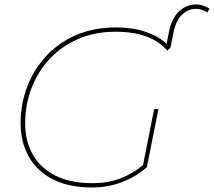

<svg xmlns="http://www.w3.org/2000/svg" viewBox="-20 -824 944 847"><path d="M386 3Q284 3 214 -32.5Q144 -68 107.5 -132Q71 -196 71 -280Q71 -364 99.5 -440Q128 -516 182.5 -575.5Q237 -635 315 -669Q393 -703 492 -703Q564 -703 621 -684Q678 -665 715 -631L726 -686Q737 -740 765.5 -769.5Q794 -799 831 -803.5Q868 -808 904 -786L895 -769Q862 -789 831 -784Q800 -779 777.5 -753.5Q755 -728 746 -684L732 -614L718 -601Q646 -684 490 -684Q399 -684 325 -652Q251 -620 199 -564Q147 -508 119 -435Q91 -362 91 -280Q91 -202 124.5 -142.5Q158 -83 224 -49.5Q290 -16 388 -16Q457 -16 511.5 -37Q566 -58 611 -96L660 -343H679L628 -87Q584 -47 521.5 -22Q459 3 386 3Z"/></svg>

Font: Montserrat Thin
Style: Italic
Weight: 100
Italic angle: -11.3°
Designer: Julieta Ulanovsky
Foundry: Julieta Ulanovsky
Version: Version 9.000; ttfautohint (v1.8.4.7-5d5b)